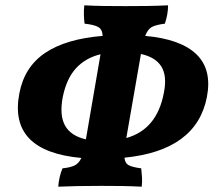

<svg xmlns="http://www.w3.org/2000/svg" viewBox="-20 -699 807 722"><path d="M199 3Q202 -35 215 -66Q244 -69 260 -76.5Q276 -84 286 -105Q10 -130 53 -349Q72 -448 150.5 -500.5Q229 -553 366 -564Q365 -588 350 -597Q335 -606 298 -610Q296 -625 295.5 -643Q295 -661 297 -679Q332 -677 370.5 -676.5Q409 -676 453 -676Q490 -676 531 -676.5Q572 -677 612 -679Q612 -662 609 -645Q606 -628 600 -610Q568 -606 552 -598Q536 -590 526 -564Q660 -552 719 -494.5Q778 -437 758 -334Q719 -133 448 -106Q450 -85 464.5 -77.5Q479 -70 511 -66Q513 -49 514 -32.5Q515 -16 513 3Q473 1 438.5 0.5Q404 0 360 0Q264 0 199 3ZM596 -349Q609 -413 587 -448.5Q565 -484 510 -496L455 -180Q570 -212 596 -349ZM216 -334Q203 -266 224.5 -227Q246 -188 303 -175L358 -495Q301 -481 265.5 -442Q230 -403 216 -334Z"/></svg>

Font: Vollkorn ExtraBold
Style: Italic
Weight: 800
Italic angle: -11°
Designer: Friedrich Althausen
Foundry: Friedrich Althausen
Version: Version 5.000; ttfautohint (v1.8.3)